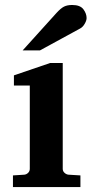

<svg xmlns="http://www.w3.org/2000/svg" viewBox="-20 -754 373 774"><path d="M304.2 0H32.2V-46.9L78.1 -49.8Q86.9 -50.8 93.5 -57.4Q100.1 -64 100.1 -73.2V-409.2H36.1V-450.2L182.1 -500H232.9V-73.2Q232.9 -64 240 -57.4Q247.1 -50.8 255.9 -49.8L304.2 -46.9ZM329.1 -681.2Q329.1 -671.4 321.5 -658.2Q314 -645 303.2 -639.2L141.1 -550.8H71.3L208 -702.1Q225.1 -720.7 238 -727.3Q251 -733.9 271 -733.9Q303.2 -733.9 316.2 -716.6Q329.1 -699.2 329.1 -681.2Z"/></svg>

Font: Charis
Style: Bold
Weight: 700
Designer: Walt Agee, Miriam Martin, Annie Olsen, Victor Gaultney, Lorna Priest, Alan Ward, Bob Hallissy, Martin Hosken, Sharon Cor
Foundry: SIL Global
Version: Version 7.000